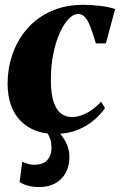

<svg xmlns="http://www.w3.org/2000/svg" viewBox="-20 -545 498 798"><path d="M208 11.5Q119 11.5 65.5 -42.8Q12 -97 11.5 -198.5Q11.5 -259 31.2 -317.5Q51 -376 90.5 -422.8Q130 -469.5 189.5 -497.2Q249 -525 328 -525Q357.5 -525 394.8 -520.8Q432 -516.5 458.5 -507.5L420 -364.5H378.5Q365.5 -408.5 355 -435.2Q344.5 -462 332.5 -474.5Q320.5 -487 304.5 -487Q285.5 -487 265.8 -466.8Q246 -446.5 229 -409.5Q212 -372.5 201.5 -321.2Q191 -270 191.5 -208.5Q192 -151.5 203.8 -118.8Q215.5 -86 235 -72.2Q254.5 -58.5 278.5 -58.5Q302.5 -58.5 326.2 -68.8Q350 -79 369.5 -94Q389 -109 400 -123L416.5 -95.5Q400 -71.5 371.8 -46.8Q343.5 -22 303 -5.2Q262.5 11.5 208 11.5ZM142 232.5Q119 232.5 98 227.2Q77 222 61.5 211.5L72.5 127Q83.5 132.5 97 136.5Q110.5 140.5 129 139.5Q147 139 161.5 131.5Q176 124 184.8 109Q193.5 94 194 71.5Q194.5 42 184 21.2Q173.5 0.5 165 -10.5L199.5 -12.5L211.5 -10.5Q233 10.5 250.8 40.5Q268.5 70.5 268.5 108.5Q268.5 143 254 171.2Q239.5 199.5 211.2 216Q183 232.5 142 232.5Z"/></svg>

Font: Merriweather 120pt Black
Style: Italic
Weight: 900
Italic angle: -7.8°
Version: Version 2.101